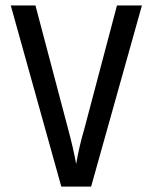

<svg xmlns="http://www.w3.org/2000/svg" viewBox="-20 -694 568 714"><path d="M20 -673.8H111.8L232.9 -215.8Q253.4 -139.6 263.2 -84Q273.9 -147.9 293.9 -215.8L415 -673.8H507.8L318.8 0H208Z"/></svg>

Font: Droid Arabic Kufi
Style: Regular
Weight: 400
Designer: Pascal Zoghbi
Foundry: Irfont.ir
Version: Version 1.00 February 28, 2013, initial release